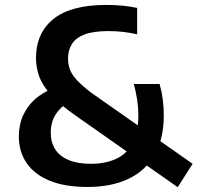

<svg xmlns="http://www.w3.org/2000/svg" viewBox="-20 -770 822 800"><path d="M720.5 10 297 -287Q231 -333 194.8 -372.2Q158.5 -411.5 144.2 -449.2Q130 -487 130 -528Q130 -632 202.5 -690.8Q275 -749.5 423.5 -749.5Q460 -749.5 491.8 -746.2Q523.5 -743 551.5 -737V-627Q524.5 -633.5 493.8 -637Q463 -640.5 432.5 -640.5Q370.5 -640.5 333.5 -626.8Q296.5 -613 280 -587.2Q263.5 -561.5 263.5 -525.5Q263.5 -500.5 272 -479Q280.5 -457.5 301.2 -435.2Q322 -413 359 -384.5L782.5 -87.5ZM344.5 9Q249.5 9 186 -17.5Q122.5 -44 90.5 -91.2Q58.5 -138.5 58.5 -202Q58.5 -250 76.2 -289.2Q94 -328.5 126 -356.8Q158 -385 199.5 -400.5L268.5 -346Q231 -324 211.2 -292Q191.5 -260 191.5 -216.5Q191.5 -177 210 -148Q228.5 -119 265.8 -103.2Q303 -87.5 358.5 -87.5Q418 -87.5 462.5 -107.5Q507 -127.5 531.8 -172Q556.5 -216.5 556.5 -290Q556.5 -320.5 551.5 -354.2Q546.5 -388 537.5 -420H645Q654 -388 658.2 -354.8Q662.5 -321.5 662.5 -291Q662.5 -192 624.5 -125.2Q586.5 -58.5 515.2 -24.8Q444 9 344.5 9Z"/></svg>

Font: Encode Sans Condensed Thin SemiBold
Style: Regular
Weight: 600
Version: Version 3.002